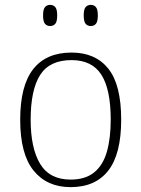

<svg xmlns="http://www.w3.org/2000/svg" viewBox="-20 -759 581 789"><path d="M270 10Q173 10 118 -58Q63 -126 63 -267Q63 -407 116.5 -475Q170 -543 274 -543Q372 -543 425 -477Q478 -411 478 -267Q478 -126 425 -58Q372 10 270 10ZM270 -21Q331 -21 367.5 -51Q404 -81 419.5 -136.5Q435 -192 435 -267Q435 -392 396.5 -452Q358 -512 274 -512Q184 -512 145 -451Q106 -390 106 -267Q106 -150 145 -85.5Q184 -21 270 -21ZM353 -652Q340 -652 332 -661Q324 -670 324 -696Q324 -721 332 -730Q340 -739 353 -739Q366 -739 374 -730Q382 -721 382 -696Q382 -670 374 -661Q366 -652 353 -652ZM186 -652Q173 -652 165 -661Q157 -670 157 -696Q157 -721 165 -730Q173 -739 186 -739Q199 -739 207 -730Q215 -721 215 -696Q215 -670 207 -661Q199 -652 186 -652Z"/></svg>

Font: Noto Serif Kannada ExtraLight
Style: Regular
Weight: 250
Version: Version 2.003